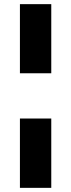

<svg xmlns="http://www.w3.org/2000/svg" viewBox="-20 -725 342 925"><path d="M76 -372V-705H227V-372ZM76 180V-154H227V180Z"/></svg>

Font: Nunito Sans 12pt ExtraLight 12pt ExtraBold
Style: Regular
Weight: 800
Version: Version 3.101;gftools[0.9.27]